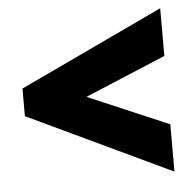

<svg xmlns="http://www.w3.org/2000/svg" viewBox="-42 -652 585 582"><g transform="rotate(-5 250.0 -360.5)"><path d="M466 -112V-256L220 -361L466 -464V-609L29 -403V-319Z"/></g></svg>

Font: Noto Sans Ethiopic ExtraCondensed Black
Style: Regular
Weight: 900
Width: 2
Designer: Monotype Design Team
Foundry: Monotype Imaging Inc.
Version: Version 2.102